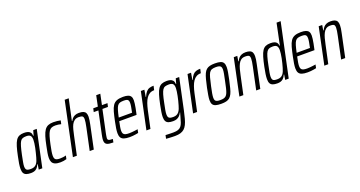

<svg xmlns="http://www.w3.org/2000/svg" viewBox="-47 -1530 4709 2513"><g transform="rotate(-20 2307.5 -273.0)"><path d="M133 8Q94 8 69 -1Q44 -10 32.5 -31Q21 -52 21 -91Q21 -119 27 -160.5Q33 -202 45 -255Q61 -334 76.5 -385Q92 -436 111 -465Q130 -494 157 -506Q184 -518 223 -518Q251 -518 273.5 -512Q296 -506 310 -489.5Q324 -473 326 -440H331L351 -510H400L292 0H242L254 -72H249Q234 -38 215.5 -20.5Q197 -3 176 2.5Q155 8 133 8ZM150 -43Q175 -43 194 -50.5Q213 -58 227 -74Q241 -90 251 -115Q258 -132 265.5 -159Q273 -186 281 -218Q289 -250 296 -282.5Q303 -315 306.5 -344Q310 -373 310 -391Q310 -433 293.5 -450Q277 -467 238 -467Q208 -467 188 -460Q168 -453 154.5 -432Q141 -411 128.5 -368.5Q116 -326 101 -255Q90 -200 83 -163Q76 -126 76 -103Q76 -78 84 -64.5Q92 -51 108.5 -47Q125 -43 150 -43Z M543 8Q497 8 469.5 -3.5Q442 -15 430 -38Q418 -61 418 -97Q418 -126 424.5 -165Q431 -204 442 -255Q457 -332 473 -383Q489 -434 509.5 -463.5Q530 -493 559.5 -505.5Q589 -518 631 -518Q657 -518 686 -515Q715 -512 733 -507L722 -458Q706 -463 684 -466Q662 -469 643 -469Q611 -469 589.5 -460Q568 -451 553 -428Q538 -405 525.5 -363.5Q513 -322 499 -256Q488 -204 482 -168Q476 -132 476 -107Q476 -80 484 -66Q492 -52 509.5 -46.5Q527 -41 553 -41Q574 -41 598 -44Q622 -47 639 -53L629 -5Q611 1 587.5 4.5Q564 8 543 8Z M718 0 874 -743H930L867 -448H873Q881 -465 895 -481Q909 -497 932 -507.5Q955 -518 988 -518Q1027 -518 1049.5 -509Q1072 -500 1082 -480.5Q1092 -461 1092 -428Q1092 -408 1087.5 -380Q1083 -352 1077 -322L1009 0H952L1017 -306Q1025 -344 1029 -370.5Q1033 -397 1033 -415Q1033 -448 1017.5 -457.5Q1002 -467 966 -467Q932 -467 908.5 -450Q885 -433 870.5 -404Q856 -375 846.5 -337Q837 -299 828 -257L773 0Z M1282 0Q1250 0 1228 -3Q1206 -6 1191.5 -14Q1177 -22 1170.5 -36.5Q1164 -51 1164 -73Q1164 -81 1165 -92Q1166 -103 1168.5 -117Q1171 -131 1175 -151L1241 -461H1176L1187 -510H1251L1282 -658H1339L1308 -510H1385L1374 -461H1297L1230 -145Q1227 -131 1225 -117.5Q1223 -104 1221.5 -94Q1220 -84 1220 -79Q1220 -67 1226.5 -59Q1233 -51 1248.5 -48Q1264 -45 1291 -45Z M1508 8Q1459 8 1429 -2Q1399 -12 1386 -34.5Q1373 -57 1373 -95Q1373 -124 1379 -163Q1385 -202 1396 -254Q1411 -327 1425 -377.5Q1439 -428 1459.5 -459Q1480 -490 1514 -504Q1548 -518 1602 -518Q1646 -518 1672 -509Q1698 -500 1710 -480.5Q1722 -461 1722 -428Q1722 -409 1718.5 -382.5Q1715 -356 1709 -323.5Q1703 -291 1695 -256L1690 -235H1449Q1440 -192 1434.5 -161Q1429 -130 1429 -108Q1429 -82 1438 -67.5Q1447 -53 1467 -47.5Q1487 -42 1520 -42Q1537 -42 1558 -44Q1579 -46 1600 -48.5Q1621 -51 1639 -54L1629 -6Q1615 -3 1595 0.5Q1575 4 1552 6Q1529 8 1508 8ZM1459 -282H1645L1648 -300Q1654 -328 1659.5 -358.5Q1665 -389 1665 -411Q1665 -436 1657.5 -448Q1650 -460 1635 -464Q1620 -468 1596 -468Q1563 -468 1542 -461.5Q1521 -455 1507.5 -435.5Q1494 -416 1483 -379.5Q1472 -343 1459 -282Z M1742 0 1850 -510H1899L1883 -414H1888Q1906 -457 1926 -479.5Q1946 -502 1971.5 -510Q1997 -518 2030 -518L2017 -460Q1981 -460 1954.5 -445Q1928 -430 1908.5 -401.5Q1889 -373 1875 -333Q1861 -293 1850 -243L1798 0Z M2071 197Q2051 197 2029 196Q2007 195 1985.5 194Q1964 193 1946 191L1956 143Q1974 144 1992.5 144.5Q2011 145 2029.5 145.5Q2048 146 2065 146Q2106 146 2131.5 137Q2157 128 2173 108.5Q2189 89 2199.5 59Q2210 29 2221 -13Q2224 -25 2229 -41.5Q2234 -58 2237 -71H2233Q2221 -45 2204 -28Q2187 -11 2165 -2.5Q2143 6 2113 6Q2074 6 2049.5 -2.5Q2025 -11 2013.5 -32.5Q2002 -54 2002 -91Q2002 -120 2008.5 -160.5Q2015 -201 2026 -255Q2042 -334 2058 -385.5Q2074 -437 2094 -466Q2114 -495 2142 -506.5Q2170 -518 2210 -518Q2235 -518 2257.5 -512.5Q2280 -507 2295 -490Q2310 -473 2312 -438H2316L2336 -510H2384L2292 -77Q2279 -17 2266.5 29Q2254 75 2238 107Q2222 139 2200 158.5Q2178 178 2146.5 187.5Q2115 197 2071 197ZM2134 -45Q2160 -45 2178.5 -53Q2197 -61 2211 -77.5Q2225 -94 2235 -119Q2242 -137 2250 -164Q2258 -191 2266 -222.5Q2274 -254 2280 -285Q2286 -316 2290 -343Q2294 -370 2294 -387Q2295 -431 2278 -448Q2261 -465 2224 -465Q2192 -465 2171 -458.5Q2150 -452 2136 -431Q2122 -410 2109.5 -368Q2097 -326 2083 -255Q2072 -203 2065.5 -166.5Q2059 -130 2059 -106Q2059 -80 2067 -67Q2075 -54 2091.5 -49.5Q2108 -45 2134 -45Z M2392 0 2500 -510H2549L2533 -414H2538Q2556 -457 2576 -479.5Q2596 -502 2621.5 -510Q2647 -518 2680 -518L2667 -460Q2631 -460 2604.5 -445Q2578 -430 2558.5 -401.5Q2539 -373 2525 -333Q2511 -293 2500 -243L2448 0Z M2784 8Q2736 8 2707.5 -0.5Q2679 -9 2666 -29.5Q2653 -50 2653 -87Q2653 -116 2660 -157Q2667 -198 2678 -254Q2692 -319 2704 -364.5Q2716 -410 2730 -440Q2744 -470 2764 -487Q2784 -504 2812.5 -511Q2841 -518 2882 -518Q2930 -518 2958.5 -509.5Q2987 -501 3000 -479.5Q3013 -458 3013 -420Q3013 -392 3006 -350.5Q2999 -309 2987 -254Q2973 -190 2961.5 -144.5Q2950 -99 2935.5 -69.5Q2921 -40 2901.5 -23Q2882 -6 2853.5 1Q2825 8 2784 8ZM2788 -42Q2816 -42 2835 -47Q2854 -52 2867.5 -64.5Q2881 -77 2891 -101Q2901 -125 2910 -162.5Q2919 -200 2930 -254Q2942 -310 2949 -347Q2956 -384 2956 -408Q2956 -433 2948 -445.5Q2940 -458 2923.5 -463Q2907 -468 2878 -468Q2844 -468 2822 -460Q2800 -452 2786.5 -430Q2773 -408 2761.5 -365.5Q2750 -323 2735 -254Q2723 -200 2716.5 -162.5Q2710 -125 2710 -101Q2710 -77 2718 -64.5Q2726 -52 2743 -47Q2760 -42 2788 -42Z M3037 0 3144 -510H3193L3181 -438H3187Q3197 -460 3212 -478Q3227 -496 3251 -507Q3275 -518 3309 -518Q3346 -518 3368.5 -509Q3391 -500 3401 -480.5Q3411 -461 3411 -429Q3411 -410 3407.5 -383Q3404 -356 3396 -322L3328 0H3271L3336 -306Q3344 -344 3348 -370.5Q3352 -397 3352 -415Q3352 -437 3346 -448Q3340 -459 3325.5 -463Q3311 -467 3287 -467Q3251 -467 3228.5 -450.5Q3206 -434 3191 -404.5Q3176 -375 3166 -337.5Q3156 -300 3147 -257L3092 0Z M3565 8Q3526 8 3501.5 -1Q3477 -10 3465.5 -31Q3454 -52 3454 -91Q3454 -119 3460 -160.5Q3466 -202 3477 -255Q3493 -334 3508.5 -385Q3524 -436 3543 -465Q3562 -494 3589 -506Q3616 -518 3655 -518Q3688 -518 3710 -511Q3732 -504 3744 -488.5Q3756 -473 3758 -446H3763L3825 -743H3882L3724 0H3675L3686 -72H3681Q3667 -38 3648 -20.5Q3629 -3 3608 2.5Q3587 8 3565 8ZM3582 -43Q3607 -43 3626 -50.5Q3645 -58 3659 -74Q3673 -90 3683 -115Q3690 -132 3698 -159Q3706 -186 3714 -218Q3722 -250 3728.5 -282.5Q3735 -315 3738.5 -344Q3742 -373 3742 -391Q3742 -433 3725.5 -450Q3709 -467 3670 -467Q3640 -467 3620.5 -460Q3601 -453 3587 -432Q3573 -411 3560.5 -368.5Q3548 -326 3534 -255Q3522 -200 3515.5 -163Q3509 -126 3509 -103Q3509 -78 3516.5 -64.5Q3524 -51 3540.5 -47Q3557 -43 3582 -43Z M3986 8Q3937 8 3907 -2Q3877 -12 3864 -34.5Q3851 -57 3851 -95Q3851 -124 3857 -163Q3863 -202 3874 -254Q3889 -327 3903 -377.5Q3917 -428 3937.5 -459Q3958 -490 3992 -504Q4026 -518 4080 -518Q4124 -518 4150 -509Q4176 -500 4188 -480.5Q4200 -461 4200 -428Q4200 -409 4196.5 -382.5Q4193 -356 4187 -323.5Q4181 -291 4173 -256L4168 -235H3927Q3918 -192 3912.5 -161Q3907 -130 3907 -108Q3907 -82 3916 -67.5Q3925 -53 3945 -47.5Q3965 -42 3998 -42Q4015 -42 4036 -44Q4057 -46 4078 -48.5Q4099 -51 4117 -54L4107 -6Q4093 -3 4073 0.5Q4053 4 4030 6Q4007 8 3986 8ZM3937 -282H4123L4126 -300Q4132 -328 4137.5 -358.5Q4143 -389 4143 -411Q4143 -436 4135.5 -448Q4128 -460 4113 -464Q4098 -468 4074 -468Q4041 -468 4020 -461.5Q3999 -455 3985.5 -435.5Q3972 -416 3961 -379.5Q3950 -343 3937 -282Z M4220 0 4327 -510H4376L4364 -438H4370Q4380 -460 4395 -478Q4410 -496 4434 -507Q4458 -518 4492 -518Q4529 -518 4551.5 -509Q4574 -500 4584 -480.5Q4594 -461 4594 -429Q4594 -410 4590.5 -383Q4587 -356 4579 -322L4511 0H4454L4519 -306Q4527 -344 4531 -370.5Q4535 -397 4535 -415Q4535 -437 4529 -448Q4523 -459 4508.5 -463Q4494 -467 4470 -467Q4434 -467 4411.5 -450.5Q4389 -434 4374 -404.5Q4359 -375 4349 -337.5Q4339 -300 4330 -257L4275 0Z"/></g></svg>

Font: Saira Condensed Light
Style: Italic
Weight: 300
Width: 3
Italic angle: -12°
Designer: Hector Gatti with collaboration of the Omnibus-Type team
Foundry: Omnibus-Type
Version: Version 1.101